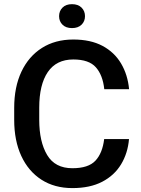

<svg xmlns="http://www.w3.org/2000/svg" viewBox="-20 -915 693 944"><path d="M492.2 -231.4H614.3Q608.4 -161.6 575.2 -106.9Q542 -52.2 482.2 -21.2Q422.4 9.8 335.9 9.8Q248 9.8 183.8 -31.5Q119.6 -72.8 84.7 -148.2Q49.8 -223.6 49.8 -325.7V-384.8Q49.8 -487.3 85.4 -562.7Q121.1 -638.2 186.3 -679.4Q251.5 -720.7 340.3 -720.7Q425.3 -720.7 483.9 -689.5Q542.5 -658.2 575.2 -603Q607.9 -547.9 614.7 -476.6H492.7Q485.4 -545.4 451.4 -584Q417.5 -622.6 340.3 -622.6Q257.3 -622.6 215.1 -560.8Q172.9 -499 172.9 -385.7V-325.7Q172.9 -218.3 211.7 -153.1Q250.5 -87.9 335.9 -87.9Q414.6 -87.9 449.2 -125Q483.9 -162.1 492.2 -231.4ZM270.5 -835.4Q270.5 -860.8 287.4 -877.7Q304.2 -894.5 334 -894.5Q363.8 -894.5 380.9 -877.7Q397.9 -860.8 397.9 -835.4Q397.9 -810.1 380.9 -793.5Q363.8 -776.9 334 -776.9Q304.2 -776.9 287.4 -793.5Q270.5 -810.1 270.5 -835.4Z"/></svg>

Font: Vazirmatn UI FD Medium
Style: Regular
Weight: 500
Designer: Saber Rastikerdar
Foundry: Saber Rastikerdar
Version: Version 33.003